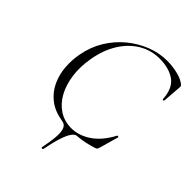

<svg xmlns="http://www.w3.org/2000/svg" viewBox="-236 -750 1058 1058"><g transform="rotate(45 293.0 -221.0)"><path d="M294 191Q293 195 287 194Q281 193 282 189Q294 130 296.5 90.5Q299 51 289.5 30.5Q280 10 256 8Q191 -3 150 -35.5Q109 -68 87.5 -114.5Q66 -161 62 -214Q58 -267 68 -319Q81 -390 116.5 -448Q152 -506 203 -548Q254 -590 313.5 -613Q373 -636 433 -636Q474 -636 514 -626.5Q554 -617 577 -599Q584 -594 585 -590Q586 -586 585 -575L577 -470Q576 -466 571 -466Q566 -466 566 -470Q561 -551 514.5 -583Q468 -615 396 -615Q329 -615 273.5 -581.5Q218 -548 180.5 -487.5Q143 -427 129 -346Q116 -274 124.5 -211Q133 -148 159 -100.5Q185 -53 226.5 -26Q268 1 322 1Q380 1 435 -36Q490 -73 530 -149Q532 -152 537 -150Q542 -148 540 -145L510 -39Q506 -26 503.5 -22Q501 -18 492 -15Q461 -5 431.5 1Q402 7 373 9Q360 10 346.5 28.5Q333 47 320 86.5Q307 126 294 191Z"/></g></svg>

Font: Cormorant Garamond Light
Style: Italic
Weight: 300
Italic angle: -10°
Designer: Christian Thalmann (Catharsis Fonts)
Foundry: Catharsis Fonts
Version: Version 4.001